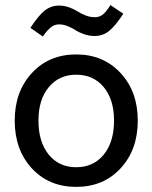

<svg xmlns="http://www.w3.org/2000/svg" viewBox="-20 -730 602 758"><path d="M523.9 -253.9Q523.9 -138.7 456.1 -65.4Q388.2 7.8 280.8 7.8Q173.3 7.8 105.7 -65.4Q38.1 -138.7 38.1 -253.9Q38.1 -368.7 106 -441.9Q173.8 -515.1 280.8 -515.1Q387.7 -515.1 455.8 -441.9Q523.9 -368.7 523.9 -253.9ZM131.8 -253.9Q131.8 -169.4 172.4 -119.6Q212.9 -69.8 280.8 -69.8Q349.1 -69.8 389.6 -119.6Q430.2 -169.4 430.2 -253.9Q430.2 -336.9 389.6 -386Q349.1 -435.1 280.8 -435.1Q213.4 -435.1 172.6 -386Q131.8 -336.9 131.8 -253.9ZM148.9 -585.9 100.1 -620.1Q131.8 -668.9 156.7 -688.5Q181.6 -708 212.9 -708Q233.4 -708 253.2 -700.9Q272.9 -693.8 286.1 -685.1Q299.3 -676.3 317.6 -669.2Q335.9 -662.1 354 -662.1Q371.6 -662.1 384.5 -671.4Q397.5 -680.7 416 -710L466.8 -675.8Q435.1 -627 410.2 -607.4Q385.3 -587.9 354 -587.9Q332 -587.9 311.8 -595Q291.5 -602.1 278.3 -610.8Q265.1 -619.6 247.6 -626.7Q230 -633.8 212.9 -633.8Q196.8 -633.8 182.4 -623.3Q168 -612.8 148.9 -585.9Z"/></svg>

Font: LT Superior Med
Style: Regular
Weight: 500
Designer: Daniel Lyons
Foundry: LyonsType
Version: Version 1.000